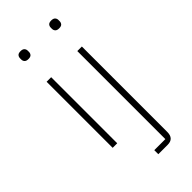

<svg xmlns="http://www.w3.org/2000/svg" viewBox="-287 -785 1044 1044"><g transform="rotate(-45 235.5 -263.0)"><path d="M118 -665Q102 -665 95 -672.5Q88 -680 88 -691V-700Q88 -711 94.5 -718.5Q101 -726 117 -726Q133 -726 140 -718.5Q147 -711 147 -700V-691Q147 -680 140.5 -672.5Q134 -665 118 -665ZM100 -508H135V0H100ZM336 -508H371V149Q371 200 323 200H251V169H336ZM354 -665Q338 -665 331 -672.5Q324 -680 324 -691V-700Q324 -711 330.5 -718.5Q337 -726 353 -726Q369 -726 376 -718.5Q383 -711 383 -700V-691Q383 -680 376.5 -672.5Q370 -665 354 -665Z"/></g></svg>

Font: IBM Plex Sans ExtLt
Style: Regular
Weight: 200
Designer: Mike Abbink, Paul van der Laan, Pieter van Rosmalen
Foundry: Bold Monday
Version: Version 3.005